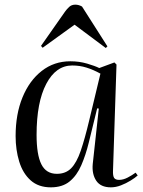

<svg xmlns="http://www.w3.org/2000/svg" viewBox="-20 -790 612 824"><path d="M465 -58Q464 -36 469.5 -27Q475 -18 491 -18Q509 -18 528 -28Q547 -38 562 -49L571 -37Q560 -27 540.5 -15Q521 -3 499 5.5Q477 14 456 14Q412 14 393 -14.5Q374 -43 378 -86L404 -324L397 -325L361 -178Q348 -125 329 -81Q310 -37 279 -11.5Q248 14 198 14Q145 14 111.5 -16Q78 -46 62.5 -96.5Q47 -147 47 -206Q47 -300 76.5 -372Q106 -444 159 -485.5Q212 -527 282 -527Q320 -527 354 -517Q388 -507 406 -498L471 -522L480 -513ZM224 -44Q262 -44 285.5 -68Q309 -92 326.5 -143Q344 -194 363 -274L411 -474Q380 -491 351 -500Q322 -509 290 -509Q220 -509 178.5 -430Q137 -351 137 -211Q137 -126 157.5 -85Q178 -44 224 -44ZM441 -591 434 -584 300 -684 163 -585 156 -593 259 -740Q266 -750 276.5 -760Q287 -770 303 -770Q318 -770 332 -762Z"/></svg>

Font: Literata 72pt
Style: Italic
Weight: 400
Italic angle: -2°
Designer: Latin by Veronika Burian and Jose Scaglione. Greek by Irene Vlachou. Cyrillic by Vera Evstafieva
Foundry: TypeTogether
Version: Version 3.002